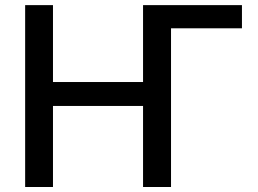

<svg xmlns="http://www.w3.org/2000/svg" viewBox="-20 -748 1032 768"><path d="M947.8 -727.5V-634.8H664.1V0H552.2V-324.2H191.9V0H80.6V-727.5H191.9V-419.9H552.2V-727.5Z"/></svg>

Font: Inter Medium
Style: Regular
Weight: 500
Designer: Rasmus Andersson
Foundry: rsms
Version: Version 4.001;git-9221beed3